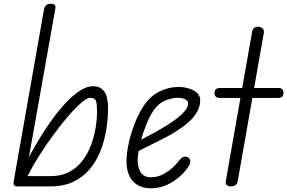

<svg xmlns="http://www.w3.org/2000/svg" viewBox="-20 -999 1539 1029"><path d="M251 0H70Q60 0 55.5 -6.8Q51 -13.5 53 -25L215.5 -946.5Q219.5 -967 230 -973Q240.5 -979 254.5 -979Q265.5 -979 272.5 -973.2Q279.5 -967.5 276 -949.5L135 -157Q160 -204 191.8 -256.5Q223.5 -309 259.5 -358.8Q295.5 -408.5 333.5 -448.8Q371.5 -489 408.5 -513Q445.5 -537 479.5 -537Q518 -537 538.5 -509.2Q559 -481.5 559 -417.5Q559 -360.5 549.2 -301.8Q539.5 -243 518 -189Q496.5 -135 460.8 -92.2Q425 -49.5 373.2 -24.8Q321.5 0 251 0ZM127.5 -55H251Q308.5 -55 350.5 -77.2Q392.5 -99.5 421.2 -136.8Q450 -174 467.2 -219.8Q484.5 -265.5 492.2 -312.8Q500 -360 500 -402Q500 -435 495.2 -454.8Q490.5 -474.5 463.5 -474.5Q446.5 -474.5 415.2 -447.8Q384 -421 345.2 -376Q306.5 -331 266 -276Q225.5 -221 189.2 -163.5Q153 -106 127.5 -55Z M787.5 10Q756.5 10 731.2 -0.5Q706 -11 688.5 -32.2Q671 -53.5 663.2 -85.5Q655.5 -117.5 659 -160.5Q663 -208 676.5 -259.2Q690 -310.5 710 -356.8Q730 -403 752.5 -435Q785 -483.5 834.2 -508.2Q883.5 -533 936 -533Q964 -533 990.8 -525.2Q1017.5 -517.5 1035.2 -501.8Q1053 -486 1053 -461.5Q1053 -427.5 1033.8 -395.2Q1014.5 -363 974.8 -331Q935 -299 873 -265.5Q840 -248.5 796.5 -226.8Q753 -205 723 -190Q721 -180.5 719.8 -168.2Q718.5 -156 718 -147.5Q716 -107 732.5 -78Q749 -49 788.5 -49Q824.5 -49 854.2 -65Q884 -81 904.5 -100.2Q925 -119.5 933 -130Q952.5 -156.5 966 -159Q979.5 -161.5 991 -153Q1000 -146.5 1000.5 -133Q1001 -119.5 978 -89.5Q972 -81.5 956.2 -65.2Q940.5 -49 916.2 -31.8Q892 -14.5 859.5 -2.2Q827 10 787.5 10ZM736 -250Q752 -258.5 782.2 -274.5Q812.5 -290.5 847.8 -311.2Q883 -332 915.2 -355Q947.5 -378 968 -401.2Q988.5 -424.5 988.5 -445Q988.5 -459 971.8 -467Q955 -475 933.5 -475Q904 -475 867.5 -461Q831 -447 802 -406Q782 -376 764.8 -333.2Q747.5 -290.5 736 -250Z M1218.5 0Q1204.5 0 1196 -7Q1187.5 -14 1190 -28L1268.5 -474H1161.5Q1143 -474 1136.2 -481.5Q1129.5 -489 1129.5 -501.5Q1129.5 -513 1136.2 -520.2Q1143 -527.5 1161.5 -527.5H1278L1331.5 -830Q1334 -843.5 1342.5 -849.8Q1351 -856 1361.5 -856Q1376 -856 1386.2 -847.5Q1396.5 -839 1394 -823L1342 -527.5H1468.5Q1487 -527.5 1493 -520.5Q1499 -513.5 1499 -501.5Q1499 -489 1493 -481.5Q1487 -474 1468.5 -474H1332.5L1254 -28Q1251.5 -13 1241.5 -6.5Q1231.5 0 1218.5 0Z"/></svg>

Font: Edu QLD Hand
Style: Regular
Weight: 400
Designer: Tina and Corey Anderson, Eben Sorkin
Foundry: Sorkin Type Co.
Version: Version 2.000